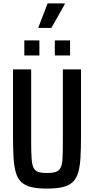

<svg xmlns="http://www.w3.org/2000/svg" viewBox="-20 -1093 549 1121"><path d="M255 8Q199 8 163 -0.5Q127 -9 105 -29.5Q83 -50 72.5 -85.5Q62 -121 59 -174Q56 -227 56 -302V-688H162V-264Q162 -205 164.5 -168.5Q167 -132 175.5 -114Q184 -96 203 -89.5Q222 -83 254 -83Q287 -83 306 -89.5Q325 -96 334 -114Q343 -132 345 -168.5Q347 -205 347 -264V-688H453V-302Q453 -227 450 -174Q447 -121 436.5 -85.5Q426 -50 404 -29.5Q382 -9 346 -0.5Q310 8 255 8ZM122 -769V-857H210V-769ZM300 -769V-857H389V-769ZM205 -930V-935L258 -1073H358V-1068L280 -930Z"/></svg>

Font: Saira Condensed SemiBold
Style: Regular
Weight: 600
Width: 3
Designer: Hector Gatti with collaboration of the Omnibus-Type team
Foundry: Omnibus-Type
Version: Version 1.100